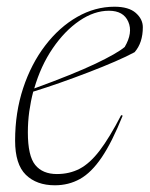

<svg xmlns="http://www.w3.org/2000/svg" viewBox="-20 -542 446 572"><path d="M345.5 -197.5Q313.5 -118 282.8 -72.8Q252 -27.5 218.2 -8.8Q184.5 10 143.5 10Q89 10 57 -21.2Q25 -52.5 25 -123Q25 -207 49 -279.5Q73 -352 114.8 -406.5Q156.5 -461 209.8 -491.5Q263 -522 321 -522Q363.5 -522 384.5 -503.5Q405.5 -485 405.5 -461Q405.5 -414.5 381 -386.5Q358 -374 322.2 -358.5Q286.5 -343 244.2 -326.8Q202 -310.5 159.2 -295.5Q116.5 -280.5 79 -269Q71.5 -240.5 67.2 -210Q63 -179.5 63 -147.5Q63 -77.5 85 -50.5Q107 -23.5 149.5 -23.5Q187 -23.5 217.2 -39.2Q247.5 -55 276.8 -93.2Q306 -131.5 341 -199ZM304.5 -510Q260.5 -510 216.8 -480.2Q173 -450.5 137.2 -398.2Q101.5 -346 82 -278.5Q200 -321.5 264.5 -352.2Q329 -383 351.5 -402Q376.5 -444.5 362.2 -477.2Q348 -510 304.5 -510Z"/></svg>

Font: Newsreader 72pt ExtraLight
Style: Italic
Weight: 275
Italic angle: -17°
Designer: Hugues Gentile
Foundry: Production Type
Version: Version 1.003; ttfautohint (v1.8.3)